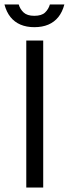

<svg xmlns="http://www.w3.org/2000/svg" viewBox="-32 -842 309 862"><path d="M162 0H86V-660H162ZM122 -720Q87 -720 60 -731.5Q33 -743 15 -765.5Q-3 -788 -12 -822H52Q58 -801 74 -786Q90 -771 122 -771Q155 -771 170.5 -786Q186 -801 192 -822H257Q248 -788 230 -765.5Q212 -743 185 -731.5Q158 -720 122 -720Z"/></svg>

Font: Nata Sans
Style: Regular
Weight: 400
Designer: Daniel Uzquiano Cruz
Version: Version 1.001